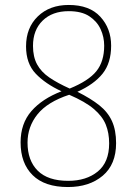

<svg xmlns="http://www.w3.org/2000/svg" viewBox="-20 -744 550 774"><path d="M254 10Q160 10 111.5 -38Q63 -86 63 -170Q63 -246 106.5 -296Q150 -346 228 -376Q163 -406 124 -447Q85 -488 85 -557Q85 -632 132.5 -678Q180 -724 257 -724Q341 -724 384.5 -676.5Q428 -629 428 -560Q428 -490 393.5 -447Q359 -404 292 -374Q346 -347 380.5 -319.5Q415 -292 431.5 -255.5Q448 -219 448 -167Q448 -81 394 -35.5Q340 10 254 10ZM261 -387Q337 -418 368.5 -457Q400 -496 400 -560Q400 -595 385.5 -626.5Q371 -658 340 -678.5Q309 -699 257 -699Q191 -699 152 -661Q113 -623 113 -559Q113 -515 129.5 -484.5Q146 -454 179 -431.5Q212 -409 261 -387ZM255 -15Q328 -15 374 -52.5Q420 -90 420 -166Q420 -208 406.5 -241.5Q393 -275 358.5 -304.5Q324 -334 259 -362Q171 -333 131 -283Q91 -233 91 -169Q91 -97 132 -56Q173 -15 255 -15Z"/></svg>

Font: Noto Serif Ethiopic SemiCondensed Thin
Style: Regular
Weight: 100
Width: 4
Designer: Monotype Design Team
Foundry: Monotype Imaging Inc.
Version: Version 2.102; ttfautohint (v1.8.4.7-5d5b)